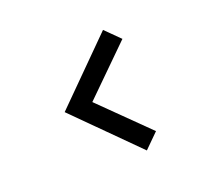

<svg xmlns="http://www.w3.org/2000/svg" viewBox="-88 -670 798 708"><g transform="rotate(-20 311.0 -315.5)"><path d="M376.5 -78.5 140 -315 376.5 -551.5 432.5 -496 248.5 -315 432.5 -134Z"/></g></svg>

Font: Manrope ExtraLight Medium
Style: Regular
Weight: 500
Version: Version 4.504